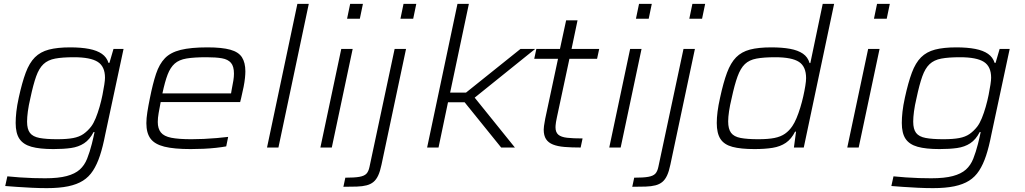

<svg xmlns="http://www.w3.org/2000/svg" viewBox="-20 -763 5302 993"><path d="M222 210Q184 210 143 208Q102 206 66.5 203.5Q31 201 7 199L18 149Q48 152 82.5 154.5Q117 157 151 158Q185 159 213 159Q282 159 325 147.5Q368 136 392.5 114Q417 92 430.5 58Q444 24 455 -19Q459 -35 462.5 -50.5Q466 -66 469 -80H464Q444 -41 415 -22Q386 -3 347 2.5Q308 8 256 8Q185 8 142.5 -4Q100 -16 80.5 -45Q61 -74 61 -127Q61 -153 64.5 -185Q68 -217 77 -258Q94 -336 113 -387Q132 -438 160.5 -466.5Q189 -495 233 -506.5Q277 -518 343 -518Q400 -518 441 -510Q482 -502 507 -484.5Q532 -467 541 -438H546L567 -510H619L524 -66Q512 -4 497 41.5Q482 87 461 119.5Q440 152 409 171.5Q378 191 332.5 200.5Q287 210 222 210ZM276 -43Q326 -43 358 -49Q390 -55 411.5 -70Q433 -85 451 -108Q464 -125 475 -152Q486 -179 495 -210.5Q504 -242 510 -272Q516 -302 519.5 -325.5Q523 -349 523 -361Q523 -419 485.5 -443Q448 -467 362 -467Q303 -467 265.5 -460Q228 -453 205 -431.5Q182 -410 167 -368Q152 -326 137 -255Q128 -217 124 -186.5Q120 -156 120 -134Q120 -95 135 -75.5Q150 -56 184.5 -49.5Q219 -43 276 -43Z M966 8Q880 8 830 -4.5Q780 -17 758.5 -46Q737 -75 737 -126Q737 -151 742 -183Q747 -215 755 -254Q770 -330 787 -381Q804 -432 833 -462Q862 -492 914.5 -505Q967 -518 1053 -518Q1128 -518 1171 -506Q1214 -494 1231.5 -466.5Q1249 -439 1249 -394Q1249 -380 1247 -360Q1245 -340 1240 -314Q1235 -288 1227 -255L1222 -235H811Q805 -204 800.5 -178.5Q796 -153 796 -132Q796 -98 812 -78Q828 -58 866 -50.5Q904 -43 970 -43Q1000 -43 1034 -44.5Q1068 -46 1101.5 -49Q1135 -52 1160 -55L1150 -6Q1129 -2 1097.5 1.5Q1066 5 1032 6.5Q998 8 966 8ZM820 -280H1175L1178 -298Q1184 -328 1187 -347Q1190 -366 1190 -382Q1190 -420 1174.5 -438Q1159 -456 1128 -461.5Q1097 -467 1048 -467Q984 -467 945 -460.5Q906 -454 883.5 -434Q861 -414 847 -377.5Q833 -341 820 -280Z M1361 0 1518 -743H1577L1420 0Z M1775 -666 1791 -743H1857L1841 -666ZM1637 0 1745 -510H1804L1696 0Z M2051 -666 2067 -743H2133L2117 -666ZM1756 203 1766 156Q1814 156 1839 151.5Q1864 147 1875 135.5Q1886 124 1891 100L2021 -510H2080L1953 89Q1946 123 1936 144.5Q1926 166 1911.5 178Q1897 190 1876 195.5Q1855 201 1825.5 202Q1796 203 1756 203Z M2189 0 2346 -743H2405L2308 -284H2390L2672 -510H2748L2435 -258L2643 0H2572L2383 -234H2297L2248 0Z M2983 0Q2935 0 2899.5 -3Q2864 -6 2840 -15.5Q2816 -25 2804 -43.5Q2792 -62 2792 -93Q2792 -101 2793.5 -111.5Q2795 -122 2797 -132.5Q2799 -143 2800 -150L2866 -459H2743L2754 -510H2876L2908 -658H2967L2936 -510H3079L3068 -459H2925L2860 -155Q2857 -142 2855.5 -131.5Q2854 -121 2853.5 -115Q2853 -109 2853 -105Q2853 -79 2867.5 -66.5Q2882 -54 2913 -50.5Q2944 -47 2993 -47Z M3269 -666 3285 -743H3351L3335 -666ZM3131 0 3239 -510H3298L3190 0Z M3545 -666 3561 -743H3627L3611 -666ZM3250 203 3260 156Q3308 156 3333 151.5Q3358 147 3369 135.5Q3380 124 3385 100L3515 -510H3574L3447 89Q3440 123 3430 144.5Q3420 166 3405.5 178Q3391 190 3370 195.5Q3349 201 3319.5 202Q3290 203 3250 203Z M3882 8Q3811 8 3768 -3.5Q3725 -15 3706 -44.5Q3687 -74 3687 -127Q3687 -153 3691 -185Q3695 -217 3704 -257Q3721 -336 3740 -387Q3759 -438 3787 -466.5Q3815 -495 3858.5 -506.5Q3902 -518 3969 -518Q4025 -518 4066 -510.5Q4107 -503 4132.5 -485.5Q4158 -468 4167 -437H4171L4235 -743H4294L4137 0H4086L4097 -82H4092Q4073 -44 4044.5 -24.5Q4016 -5 3976 1.5Q3936 8 3882 8ZM3902 -43Q3953 -43 3985.5 -49.5Q4018 -56 4040 -71.5Q4062 -87 4078 -111Q4089 -127 4099.5 -152Q4110 -177 4119 -206.5Q4128 -236 4134.5 -265Q4141 -294 4145 -319Q4149 -344 4149 -359Q4149 -419 4112 -443Q4075 -467 3989 -467Q3930 -467 3892.5 -460Q3855 -453 3832.5 -431.5Q3810 -410 3794.5 -367.5Q3779 -325 3764 -255Q3755 -218 3750.5 -187.5Q3746 -157 3746 -135Q3746 -96 3761 -76Q3776 -56 3810.5 -49.5Q3845 -43 3902 -43Z M4500 -666 4516 -743H4582L4566 -666ZM4362 0 4470 -510H4529L4421 0Z M4805 210Q4767 210 4726 208Q4685 206 4649.5 203.5Q4614 201 4590 199L4601 149Q4631 152 4665.5 154.5Q4700 157 4734 158Q4768 159 4796 159Q4865 159 4908 147.5Q4951 136 4975.5 114Q5000 92 5013.5 58Q5027 24 5038 -19Q5042 -35 5045.5 -50.5Q5049 -66 5052 -80H5047Q5027 -41 4998 -22Q4969 -3 4930 2.5Q4891 8 4839 8Q4768 8 4725.5 -4Q4683 -16 4663.5 -45Q4644 -74 4644 -127Q4644 -153 4647.5 -185Q4651 -217 4660 -258Q4677 -336 4696 -387Q4715 -438 4743.5 -466.5Q4772 -495 4816 -506.5Q4860 -518 4926 -518Q4983 -518 5024 -510Q5065 -502 5090 -484.5Q5115 -467 5124 -438H5129L5150 -510H5202L5107 -66Q5095 -4 5080 41.5Q5065 87 5044 119.5Q5023 152 4992 171.5Q4961 191 4915.5 200.5Q4870 210 4805 210ZM4859 -43Q4909 -43 4941 -49Q4973 -55 4994.5 -70Q5016 -85 5034 -108Q5047 -125 5058 -152Q5069 -179 5078 -210.5Q5087 -242 5093 -272Q5099 -302 5102.5 -325.5Q5106 -349 5106 -361Q5106 -419 5068.5 -443Q5031 -467 4945 -467Q4886 -467 4848.5 -460Q4811 -453 4788 -431.5Q4765 -410 4750 -368Q4735 -326 4720 -255Q4711 -217 4707 -186.5Q4703 -156 4703 -134Q4703 -95 4718 -75.5Q4733 -56 4767.5 -49.5Q4802 -43 4859 -43Z"/></svg>

Font: Saira Expanded Light
Style: Italic
Weight: 300
Width: 7
Italic angle: -12°
Designer: Hector Gatti with collaboration of the Omnibus-Type team
Foundry: Omnibus-Type
Version: Version 1.101